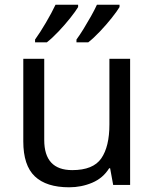

<svg xmlns="http://www.w3.org/2000/svg" viewBox="-20 -786 658 816"><path d="M533 -536V0H461L448 -71H444Q418 -29 372 -9.5Q326 10 274 10Q177 10 128 -36.5Q79 -83 79 -185V-536H168V-191Q168 -63 287 -63Q376 -63 410.5 -113Q445 -163 445 -257V-536ZM488 -756Q478 -739 455 -710Q432 -681 405 -652.5Q378 -624 355 -606H305V-618Q319 -637 335 -663Q351 -689 366.5 -716.5Q382 -744 392 -766H488ZM312 -756Q302 -739 279 -710Q256 -681 229 -652.5Q202 -624 179 -606H129V-618Q150 -647 175 -689.5Q200 -732 216 -766H312Z"/></svg>

Font: Noto Sans Yi
Style: Regular
Weight: 400
Designer: Monotype Design Team
Foundry: Monotype Imaging Inc.
Version: Version 2.002; ttfautohint (v1.8.4.7-5d5b)